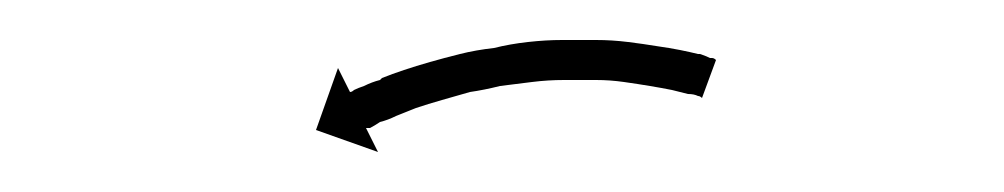

<svg xmlns="http://www.w3.org/2000/svg" viewBox="-20 -285 502 96"><path d="M329 -237Q329 -237 329 -237Q329 -237 329 -237Q329 -237 329 -237Q329 -237 329 -237Q327 -238 324 -238Q324 -238 324 -238Q324 -238 324 -238Q324 -238 324 -238Q324 -238 324 -238Q320 -239 316 -240Q316 -240 316 -240Q316 -240 316 -240Q316 -240 316 -240Q316 -240 316 -240Q311 -241 305 -242Q305 -242 305 -242Q305 -242 305 -242Q305 -242 305 -242Q305 -242 305 -242Q299 -243 292 -244Q292 -244 292 -244Q292 -244 292 -244Q292 -244 292 -244Q292 -244 292 -244Q285 -245 278 -245Q278 -245 278 -245Q278 -245 278 -245Q278 -245 278 -245Q278 -245 278 -245Q270 -245 262 -245Q262 -245 262 -245Q262 -245 262 -245Q262 -245 262 -245Q262 -245 262 -245Q254 -245 246 -244Q246 -244 246 -244Q246 -244 246 -244Q246 -244 246 -244Q246 -244 246 -244Q238 -243 230 -242Q230 -242 230 -242Q230 -242 230 -242Q230 -242 230 -242Q230 -242 230 -242Q222 -240 215 -239Q215 -239 215 -239Q215 -239 215 -239Q215 -239 215 -239Q215 -239 215 -239Q208 -237 201 -235Q201 -235 201 -235Q201 -235 201 -235Q201 -235 201 -235Q201 -235 201 -235Q194 -233 188 -231Q188 -231 188 -231Q188 -231 188 -231Q188 -231 188 -231Q188 -231 188 -231Q183 -229 178 -227Q178 -227 178 -227Q178 -227 178 -227Q178 -227 178 -227Q178 -227 178 -227Q174 -225 170 -224Q170 -224 170 -224Q170 -224 170 -224Q170 -224 170 -224Q170 -224 170 -224Q167 -222 165 -221Q165 -221 165 -221Q165 -221 165 -221Q165 -221 165 -221Q165 -221 165 -221Q164 -221 163 -221L169 -209L138 -220L149 -251L155 -239Q156 -239 157 -240Q157 -240 157 -240Q157 -240 157 -240Q157 -240 157 -240Q157 -240 157 -240Q159 -241 162 -242Q162 -242 162 -242Q162 -242 162 -242Q162 -242 162 -242Q162 -242 162 -242Q166 -244 170 -245Q170 -245 170 -245Q170 -245 170 -245Q170 -245 170.5 -245.5Q171 -246 171 -246Q176 -248 182 -250Q182 -250 182 -250Q182 -250 182 -250Q182 -250 182 -250Q182 -250 182 -250Q188 -252 195 -254Q195 -254 195 -254Q195 -254 195 -254Q195 -254 195 -254Q195 -254 195 -254Q202 -256 210 -258Q210 -258 210 -258Q210 -258 210 -258Q210 -258 210 -258Q210 -258 210 -258Q218 -260 227 -261Q227 -261 227 -261Q227 -261 227 -261Q227 -261 227 -261Q227 -261 227 -261Q235 -263 244 -264Q244 -264 244 -264Q244 -264 244 -264Q244 -264 244 -264Q244 -264 244 -264Q253 -265 261 -265Q261 -265 261 -265Q261 -265 261 -265Q261 -265 261.5 -265Q262 -265 262 -265Q270 -265 278 -265Q278 -265 278 -265Q278 -265 278 -265Q278 -265 278 -265Q278 -265 278 -265Q286 -265 294 -264Q294 -264 294 -264Q294 -264 294 -264Q294 -264 294 -264Q294 -264 294 -264Q302 -263 308 -262Q308 -262 308 -262Q308 -262 308 -262Q308 -262 308 -262Q308 -262 308 -262Q315 -261 320 -260Q320 -260 320 -260Q320 -260 320 -260Q320 -260 320 -260Q320 -260 320 -260Q325 -259 329 -258Q329 -258 329 -258Q329 -258 329 -258Q329 -258 329.5 -258Q330 -258 330 -258Q333 -257 335 -256Q335 -256 335 -256Q335 -256 335 -256Q335 -256 335.5 -256Q336 -256 336 -256Q337 -256 338 -255L331 -236Q330 -237 329 -237Z"/></svg>

Font: FRB American Cursive Just Arrows Thin
Style: Italic
Weight: 100
Italic angle: -25°
Version: Version 2.0;Modular Font Editor K font №1